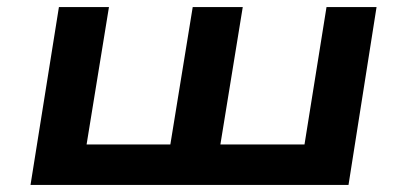

<svg xmlns="http://www.w3.org/2000/svg" viewBox="-20 -521 1148 541"><path d="M66 0 146 -501H287L224 -114H460L523 -501H664L601 -114H838L900 -501H1041L962 0Z"/></svg>

Font: Nunito Sans 7pt Expanded
Style: Bold Italic
Weight: 700
Width: 7
Italic angle: -9°
Designer: Vernon Adams
Foundry: Vernon Adams
Version: Version 3.101;gftools[0.9.27]